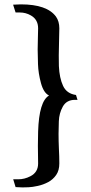

<svg xmlns="http://www.w3.org/2000/svg" viewBox="-20 -714 409 866"><path d="M81.5 131.3Q68.8 130.9 50.3 129.9L39.6 94.7H62Q90.8 94.7 116.7 81.1Q151.9 63.5 151.9 23.4L150.9 -56.2Q150.9 -87.4 151.9 -120.6Q156.2 -257.3 201.2 -283.2Q176.8 -294.9 164.8 -339.1Q152.8 -383.3 151.4 -424.3Q149.9 -465.3 149.9 -491.2Q149.9 -517.1 150.9 -542Q151.9 -566.9 151.9 -586.4Q151.9 -626 119.1 -644.5Q96.2 -657.7 69.3 -657.7H50.3L39.1 -692.9L74.2 -694.3Q191.9 -694.3 232.4 -639.2Q247.6 -617.7 247.6 -586.4Q247.6 -557.6 246.3 -526.1Q245.1 -494.6 245.1 -464.4Q245.1 -439.9 245.6 -416Q248 -362.3 264.4 -326.9Q280.8 -291.5 322.8 -285.6L329.6 -263.7H318.4Q280.3 -263.7 263.4 -233.4Q246.6 -203.1 245.4 -167.2Q244.1 -131.3 244.1 -110.4Q244.1 -78.6 245.6 -44.9Q247.6 -8.8 247.6 23.4Q247.6 54.7 233.4 75.2Q219.2 95.7 197.3 107.4Q175.3 119.1 150.6 124.5Q126 129.9 108.9 130.6Q91.8 131.3 81.5 131.3Z"/></svg>

Font: Quaaykop
Style: Medium
Weight: 500
Designer: Tup Wanders
Foundry: Free font, DO NOT SELL
Version: Version 1.00;July 31, 2023;FontCreator 11.5.0.2430 64-bit